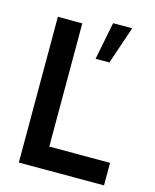

<svg xmlns="http://www.w3.org/2000/svg" viewBox="-110 -798 706 873"><g transform="rotate(15 243.0 -361.5)"><path d="M63 0V-686H178V-106H464V0ZM278 -546 313 -723H403L343 -546Z"/></g></svg>

Font: Archivo Narrow SemiBold
Style: Regular
Weight: 600
Designer: Hector Gatti
Foundry: Omnibus-Type
Version: Version 3.002